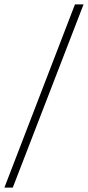

<svg xmlns="http://www.w3.org/2000/svg" viewBox="-49 -740 399 871"><path d="M-29 111H9L330 -720H291Z"/></svg>

Font: Fixel Display ExtraLight
Style: Italic
Weight: 200
Italic angle: -10°
Designer: AlfaBravo + MacPaw
Foundry: Kyrylo Tkachov, Marchela Mozhyna, Serhii Makarenko, Maria Weinstein, Zakhar Kryvoshyya
Version: Version 1.210;Glyphs 3.2 (3217)